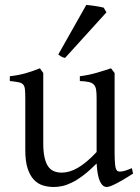

<svg xmlns="http://www.w3.org/2000/svg" viewBox="-20 -747 570 782"><path d="M522 -40Q503.9 -28.3 487.3 -18.3Q470.7 -8.3 456.5 -1Q442.4 6.3 431.6 10.5Q420.9 14.6 415 14.6Q397.9 14.6 387.2 -8.1Q376.5 -30.8 373.5 -81.1Q343.3 -50.8 318.1 -32Q293 -13.2 271.7 -2.9Q250.5 7.3 232.7 11Q214.8 14.6 199.2 14.6Q176.3 14.6 155.3 8.3Q134.3 2 118.2 -14.9Q102.1 -31.7 92.5 -61Q83 -90.3 83 -136.2V-347.2Q83 -370.6 81.5 -383.5Q80.1 -396.5 74 -403.1Q67.9 -409.7 55.2 -412.1Q42.5 -414.6 20 -417V-436.5Q37.6 -438.5 53 -441.4Q68.4 -444.3 82.8 -448.2Q97.2 -452.1 111.8 -457.3Q126.5 -462.4 142.6 -468.8L156.2 -449.7V-163.1Q156.2 -128.9 161.4 -106Q166.5 -83 176 -69.3Q185.5 -55.7 199.5 -49.8Q213.4 -43.9 231 -43.9Q246.6 -43.9 262.9 -48.6Q279.3 -53.2 296.6 -63.2Q314 -73.2 333 -89.1Q352.1 -105 373.5 -127.9V-347.2Q373.5 -369.1 371.3 -382.3Q369.1 -395.5 361.8 -402.8Q354.5 -410.2 341.1 -413.1Q327.6 -416 305.2 -417V-436.5Q340.3 -440.9 372.6 -450.2Q404.8 -459.5 432.1 -468.8L446.8 -449.7V-124Q446.8 -93.8 449 -74.7Q451.2 -55.7 458 -50.8Q463.9 -46.9 478 -49.1Q492.2 -51.3 517.1 -62ZM245.1 -511.2Q236.3 -512.7 229.5 -516.6Q222.7 -520.5 217.3 -524.9L331.5 -727.1Q337.4 -726.6 346.9 -725.3Q356.4 -724.1 366.9 -722.7Q377.4 -721.2 387.2 -719.2Q397 -717.3 402.3 -715.8L413.6 -696.8Z"/></svg>

Font: Gentium Plus Phon
Style: Regular
Weight: 400
Designer: J. Victor Gaultney, Annie Olsen, Iska Routamaa, Becca Hirsbrunner
Foundry: SIL International
Version: Version 5.000